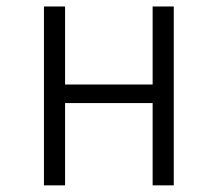

<svg xmlns="http://www.w3.org/2000/svg" viewBox="-20 -558 655 578"><path d="M439.5 0V-247.7H175.9V0H112.3V-538.5H175.9V-303.6H439.5V-538.5H503.1V0Z"/></svg>

Font: Fira Code Light
Style: Regular
Weight: 300
Monospace: yes
Designer: Carrois Corporate, Edenspiekermann AG, Nikita Prokopov
Foundry: Carrois Corporate, Edenspiekermann AG, Nikita Prokopov
Version: Version 6.000; ttfautohint (v1.8.2) -l 8 -r 50 -G 200 -x 14 